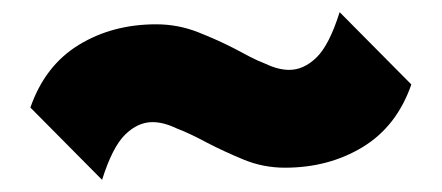

<svg xmlns="http://www.w3.org/2000/svg" viewBox="-20 -484 727 316"><path d="M657 -345Q633 -276 577 -242Q521 -208 449 -208Q413 -208 380.5 -221.5Q348 -235 321 -249Q308 -256 295.5 -262Q283 -268 270 -273Q249 -283 231 -283Q207 -283 186 -262.5Q165 -242 148 -188L30 -307Q54 -376 109.5 -410Q165 -444 237 -444Q273 -444 306 -431Q339 -418 366 -404Q379 -397 391.5 -390.5Q404 -384 417 -379Q438 -369 456 -369Q480 -369 501 -389.5Q522 -410 539 -464Z"/></svg>

Font: TypoPRO Sinkin Sans
Style: 900 X Black
Weight: 950
Designer: Keith Bates
Foundry: K-Type
Version: Sinkin Sans (version 1.0)  by Keith Bates   •   © 2014   www